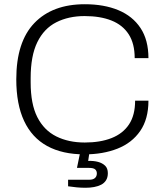

<svg xmlns="http://www.w3.org/2000/svg" viewBox="-20 -718 775 908"><path d="M380 12Q275 12 203 -27.5Q131 -67 94 -146Q57 -225 57 -343Q57 -520 142.5 -609Q228 -698 381 -698Q472 -698 539.5 -670Q607 -642 644.5 -585.5Q682 -529 682 -443H617Q617 -512 588.5 -556Q560 -600 507 -621Q454 -642 380 -642Q304 -642 246 -612.5Q188 -583 156.5 -518.5Q125 -454 125 -349V-328Q125 -226 156.5 -164Q188 -102 246 -73Q304 -44 381 -44Q454 -44 507.5 -65Q561 -86 590 -129.5Q619 -173 619 -242H682Q682 -155 643 -98.5Q604 -42 535.5 -15Q467 12 380 12ZM385 170Q364 170 342.5 168Q321 166 302 163V132H402Q420 132 429 124Q438 116 438 102Q438 90 430 83Q422 76 401 76H344L362 -11H405L397 43Q423 42 443.5 47.5Q464 53 477 65.5Q490 78 490 101Q490 121 481.5 134.5Q473 148 458.5 155.5Q444 163 425 166.5Q406 170 385 170Z"/></svg>

Font: Archivo SemiBold ExtraLight
Style: Regular
Weight: 250
Version: Version 2.001